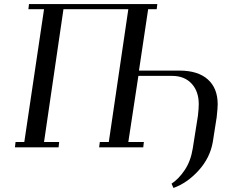

<svg xmlns="http://www.w3.org/2000/svg" viewBox="-20 -722 1141 941"><path d="M53.2 0 56.2 -25.9H99.1L195.8 -676.8H119.1L122.1 -702.1H751L748 -676.8H706.1L661.1 -376H859.9Q950.2 -376 998.5 -332.8Q1046.9 -289.6 1046.9 -210.9Q1046.9 -192.9 1042 -147.9L1022.9 -25.9Q1009.3 51.8 953.6 113.3Q897.9 174.8 830.1 199.2L820.8 178.2Q856.4 154.8 885.7 110.8Q915 66.9 924.8 4.9L950.2 -155.8Q954.1 -191.4 954.1 -211.9Q954.1 -274.4 918.9 -312.3Q883.8 -350.1 823.2 -350.1H658.2L608.9 -25.9H685.1L682.1 0H465.8L469.2 -25.9H513.2L608.9 -676.8H291L195.8 -25.9H270L267.1 0Z"/></svg>

Font: Dehuti
Style: Bold-Italic
Weight: 700
Version: Version 1.2